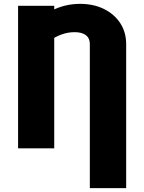

<svg xmlns="http://www.w3.org/2000/svg" viewBox="-20 -757 736 980"><path d="M624 203.1H438.5V-531.2Q438.5 -552.2 429.4 -565.7Q420.4 -579.1 402.8 -585.9Q385.3 -592.8 360.4 -592.8Q295.4 -592.8 233.6 -548.8Q171.9 -504.9 114.3 -420.9V-594.7Q168.9 -663.1 238.8 -700.2Q308.6 -737.3 388.7 -737.3Q457 -737.3 510 -711.4Q563 -685.5 593.5 -639.2Q624 -592.8 624 -531.2ZM256.8 -727.5V0H72.3V-727.5Z"/></svg>

Font: Inter 18pt Black
Style: Regular
Weight: 900
Designer: Rasmus Andersson
Foundry: rsms
Version: Version 4.001;git-66647c0bb